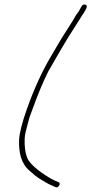

<svg xmlns="http://www.w3.org/2000/svg" viewBox="-20 -701 402 845"><path d="M355.7 -680.5C363 -678.2 364 -671.9 358.8 -661.7C353.5 -651.5 349.6 -644.8 347 -641.5C343.7 -637.2 339 -629.9 333 -619.6C327 -609.4 310.3 -583.3 283.1 -541.3C271.5 -523.5 241.4 -472.1 192.7 -387C169.6 -341 145.9 -284.3 121.8 -217C117 -203.7 112.9 -192.3 109.4 -183C106.6 -173.7 103.9 -163.7 101.2 -153L93.1 -121C90.4 -110.3 88.9 -99.7 88.5 -89C87.5 -56.8 90.9 -30 98.8 -8.5C106.9 13.6 133.8 39.8 179.4 70C200.5 84 219.5 94 236.6 100C243.4 103.3 244.6 108.7 240.1 116C235.6 123.3 229.9 125.3 223.1 122L196.2 109.9C192.5 108.5 178.4 100.2 153.8 85.2C141 77.3 124.9 64.4 105.6 46.5C75.4 18.5 61.6 -25.6 64.1 -86C65.4 -115.3 76.9 -160.4 98.5 -221.5C129.6 -309.4 164.8 -386.4 204.1 -452.5C215 -470.8 225.5 -488.8 235.7 -506.5C245.8 -524.2 259.4 -546.1 276.4 -572.2C293.4 -598.3 305.9 -618.6 313.7 -633C319.7 -641.7 323.9 -647.5 326.2 -650.6C328.4 -653.7 332.7 -661.1 339 -673C342.9 -680.3 348.4 -682.8 355.7 -680.5Z"/></svg>

Font: Proton
Style: SeBdIt
Weight: 500
Version: Version 1.017